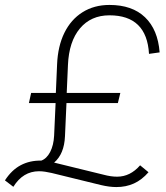

<svg xmlns="http://www.w3.org/2000/svg" viewBox="-62 -731 670 777"><path d="M409 26Q395 26 379.5 24Q364 22 347 18L147 -31Q134 -34 121 -36Q108 -38 96 -38Q31 -38 -8 25L-42 -1Q-15 -43 22 -62.5Q59 -82 105 -81Q127 -89 141 -116Q155 -143 157 -182L163 -314H55L64 -355H164L169 -470Q172 -544 198.5 -598Q225 -652 272 -681.5Q319 -711 381 -711Q473 -711 525 -661Q577 -611 584 -519L541 -513Q532 -669 381 -669Q306 -669 261.5 -616Q217 -563 213 -468L208 -355H425L415 -314H207L201 -180Q198 -108 157 -73L357 -24Q372 -20 385.5 -18Q399 -16 412 -16Q465 -16 505 -62L539 -34Q512 -3 480 11.5Q448 26 409 26Z"/></svg>

Font: Red Hat Display VF
Style: Italic
Weight: 300
Italic angle: -12°
Designer: Pentagram, MCKL
Foundry: Pentagram, MCKL
Version: Version 1.023